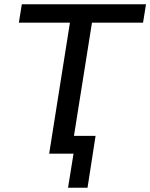

<svg xmlns="http://www.w3.org/2000/svg" viewBox="-20 -725 709 906"><path d="M301 161 327 0H212L310 -618H69L83 -705H669L655 -618H414L329 -84H431L393 161Z"/></svg>

Font: Mulish SemiBold
Style: Italic
Weight: 600
Italic angle: -9°
Designer: Vernon Adams
Foundry: Vernon Adams
Version: Version 3.603; ttfautohint (v1.8.3)